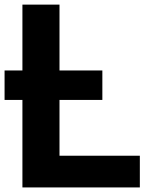

<svg xmlns="http://www.w3.org/2000/svg" viewBox="-21 -820 643 840"><path d="M-1 -382.8V-511.7H77.1V-799.8H239.3V-511.7H426.8V-382.8H239.3V-138.7H590.8V0H77.1V-382.8Z"/></svg>

Font: Gothic A1 Black
Style: Regular
Weight: 900
Version: Version 2.50